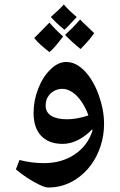

<svg xmlns="http://www.w3.org/2000/svg" viewBox="-20 -778 537 858"><path d="M195 60Q183 60 158 48.5Q133 37 104.5 18.5Q76 0 51 -21L67 -63Q94 -56 121.5 -52.5Q149 -49 177 -49Q255 -49 313 -87.5Q371 -126 393 -193L392 -200Q363 -170 329 -152.5Q295 -135 260 -135Q198 -135 164 -171Q130 -207 130 -273Q130 -329 151 -382.5Q172 -436 206 -468Q239 -501 276 -501Q319 -501 357.5 -461.5Q396 -422 421 -354Q433 -320 439 -288Q445 -256 445 -224Q445 -174 430 -127Q415 -80 387.5 -42Q360 -4 321 22Q264 60 195 60ZM280 -245Q303 -245 326.5 -249.5Q350 -254 375 -262Q366 -290 347 -319.5Q328 -349 305 -365Q281 -381 259 -381Q234 -381 215 -367.5Q196 -354 188 -333Q184 -321 184 -306Q184 -276 209 -260.5Q234 -245 280 -245ZM201 -545Q179 -562 162 -577.5Q145 -593 133 -608Q150 -625 167 -642.5Q184 -660 201 -677Q209 -667 224.5 -651Q240 -635 262 -615Q247 -595 232 -577Q217 -559 201 -545ZM340 -559Q319 -576 302 -591.5Q285 -607 271 -622Q286 -636 303 -653Q320 -670 338 -691Q344 -684 360 -669Q376 -654 401 -630Q388 -611 372.5 -593.5Q357 -576 340 -559ZM268 -645Q247 -662 232 -676.5Q217 -691 207 -702Q228 -721 242.5 -734.5Q257 -748 265 -758Q276 -745 290.5 -731Q305 -717 323 -702Q302 -679 288 -664.5Q274 -650 268 -645Z"/></svg>

Font: Noto Naskh Arabic UI
Style: Regular
Weight: 400
Designer: Monotype Design Team, David Williams, Mohamad Dakak and Nizar Qandah
Foundry: Monotype Imaging Inc.
Version: Version 2.014